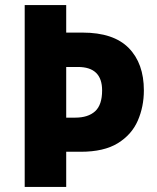

<svg xmlns="http://www.w3.org/2000/svg" viewBox="-20 -734 618 754"><path d="M545 -379Q545 -315 521 -260Q497 -205 442.5 -171.5Q388 -138 297 -138H240V0H77V-714H240V-606H304Q426 -606 485.5 -545.5Q545 -485 545 -379ZM275 -272Q326 -272 353.5 -297Q381 -322 381 -379Q381 -471 286 -471H240V-272Z"/></svg>

Font: Noto Sans Gujarati SemiCondensed ExtraBold
Style: Regular
Weight: 800
Width: 4
Designer: Jelle Bosma - Monotype Design Team, Universal Thirst
Foundry: Monotype Imaging Inc.
Version: Version 2.106; ttfautohint (v1.8.4.7-5d5b)